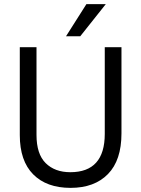

<svg xmlns="http://www.w3.org/2000/svg" viewBox="-20 -903 685 931"><path d="M369 -727H300L399 -883H493ZM569 -256Q569 -126 503.5 -59Q438 8 322 8Q206 8 141 -57.5Q76 -123 76 -248V-674H157V-249Q157 -156 201.5 -112Q246 -68 321 -68Q488 -68 488 -254V-674H569Z"/></svg>

Font: Hind Kochi
Style: Regular
Weight: 400
Designer: Dhruvi Tolia
Foundry: Indian Type Foundry
Version: Version 0.702;PS 1.0;hotconv 1.0.81;makeotf.lib2.5.63406